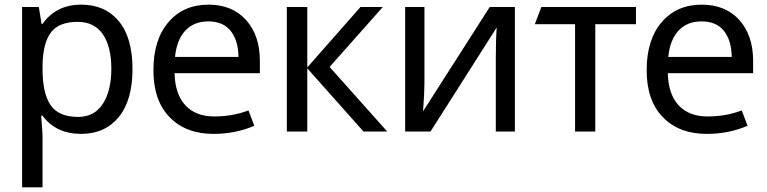

<svg xmlns="http://www.w3.org/2000/svg" viewBox="-20 -566 3301 826"><path d="M330 -546Q432 -546 491 -475Q550 -404 550 -269Q550 -134 490.5 -62Q431 10 329 10Q221 10 163 -68H157Q163 1 163 20V240H75V-536H147L159 -463H163Q221 -546 330 -546ZM314 -472Q234 -472 199.5 -427Q165 -382 163 -286V-269Q163 -165 197.5 -114Q232 -63 316 -63Q386 -63 422.5 -119.5Q459 -176 459 -270Q459 -365 422.5 -418.5Q386 -472 314 -472Z M877 -546Q979 -546 1038.5 -480Q1098 -414 1098 -304V-251H731Q733 -161 777.5 -113Q822 -65 902 -65Q981 -65 1049 -91L1074 -25Q994 10 898 10Q780 10 710 -61.5Q640 -133 640 -264Q640 -395 704.5 -470.5Q769 -546 877 -546ZM876 -474Q814 -474 777 -434Q740 -394 733 -321H1006Q1005 -392 972.5 -433Q940 -474 876 -474Z M1531 -536H1627L1398 -278L1646 0H1544L1302 -272V0H1214V-536H1302V-276Z M1806 -536V-209Q1806 -168 1800 -87L2087 -536H2195V0H2113V-316Q2113 -396 2117 -448L1832 0H1723V-536Z M2716 -462H2541V0H2454V-462H2281L2309 -536H2716Z M2999 -546Q3101 -546 3160.5 -480Q3220 -414 3220 -304V-251H2853Q2855 -161 2899.5 -113Q2944 -65 3024 -65Q3103 -65 3171 -91L3196 -25Q3116 10 3020 10Q2902 10 2832 -61.5Q2762 -133 2762 -264Q2762 -395 2826.5 -470.5Q2891 -546 2999 -546ZM2998 -474Q2936 -474 2899 -434Q2862 -394 2855 -321H3128Q3127 -392 3094.5 -433Q3062 -474 2998 -474Z"/></svg>

Font: Advent Sans Logo
Style: Regular
Weight: 400
Designer: Types & Symbols
Foundry: Types & Symbols
Version: Version 1.002